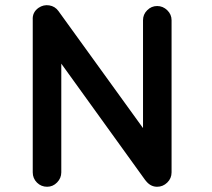

<svg xmlns="http://www.w3.org/2000/svg" viewBox="-20 -713 811 733"><path d="M214 -470V-55Q214 -33 198 -16.5Q182 0 160 0Q137 0 121 -16Q105 -32 105 -55V-636V-637Q103 -666 127 -683Q146 -696 168 -692.5Q190 -689 203 -671L526 -224V-636Q526 -658 542 -674Q558 -690 580 -690Q602 -690 618.5 -674Q635 -658 635 -636V-55Q635 -32 618.5 -16Q602 0 580 0Q556 0 539 -20Q535 -24 534 -26Z"/></svg>

Font: Quicksand
Style: Bold
Weight: 700
Designer: Andrew Paglinawan
Foundry: Andrew Paglinawan
Version: 1.002